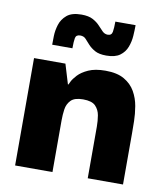

<svg xmlns="http://www.w3.org/2000/svg" viewBox="-72 -669 631 729"><g transform="rotate(10 243.0 -304.0)"><path d="M35 0V-414H156L179 -338H181Q181 -338 186.5 -349.5Q192 -361 206 -376Q220 -391 245.5 -402.5Q271 -414 311 -414Q356 -414 383.5 -398Q411 -382 425.5 -356.5Q440 -331 445 -301.5Q450 -272 450.5 -244.5Q451 -217 451 -198V0H315V-199Q315 -221 311.5 -242Q308 -263 294 -277.5Q280 -292 246 -292Q213 -292 199 -277.5Q185 -263 182 -242Q179 -221 179 -199V0ZM94 -476Q94 -488 94.5 -509.5Q95 -531 102 -553.5Q109 -576 128 -592Q147 -608 184 -608Q212 -608 228.5 -599Q245 -590 255 -579Q265 -568 274 -559Q283 -550 295 -550Q310 -550 312.5 -564.5Q315 -579 315 -604H393Q393 -585 391.5 -562.5Q390 -540 382 -519Q374 -498 355.5 -484.5Q337 -471 303 -471Q275 -471 259 -480Q243 -489 233 -500Q223 -511 215 -520Q207 -529 193 -529Q177 -529 174.5 -515.5Q172 -502 172 -476Z"/></g></svg>

Font: Darker Grotesque Black
Style: Regular
Weight: 900
Designer: Gabriel Lam
Foundry: TypeRant
Version: Version 1.000;gftools[0.9.28]